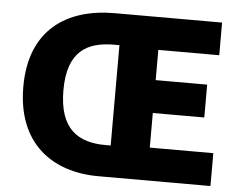

<svg xmlns="http://www.w3.org/2000/svg" viewBox="-52 -809 1104 873"><g transform="rotate(5 500.0 -372.5)"><path d="M427 0H939V-150H649V-308H884V-458H649V-596H927V-745H437C217 -745 52 -635 52 -376C52 -117 217 0 427 0ZM447 -144C324 -144 235 -197 235 -376C235 -554 324 -602 447 -602H471V-144Z"/></g></svg>

Font: Noto Sans JP Black
Style: Regular
Weight: 900
Designer: Ryoko NISHIZUKA  (kana, bopomofo & ideographs); Paul D. Hunt (Latin, Greek & Cyrillic); Sandoll Communications , Soo-you
Foundry: Adobe
Version: Version 2.002;hotconv 1.0.116;makeotfexe 2.5.65601